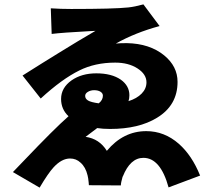

<svg xmlns="http://www.w3.org/2000/svg" viewBox="-20 -808 980 877"><path d="M161 49 39 -22Q54 -37 88 -73Q229 -221 293 -277Q259 -309 259 -356Q259 -407 307 -441Q353 -473 420 -473Q490 -473 532 -444Q571 -416 571 -373Q571 -358 567 -346Q605 -358 627 -380.5Q649 -403 649 -432Q649 -469 608 -495.5Q567 -522 506 -522Q414 -522 342 -486Q263 -447 166 -358L83 -463Q181 -525 248 -566Q335 -620 416 -667Q410 -667 394 -666Q264 -659 216 -653L212 -770Q257 -767 305 -767Q500 -767 566 -774Q595 -777 635 -788L709 -689Q598 -659 509 -609Q526 -611 559 -611Q664 -609 730 -555Q791 -505 791 -434Q791 -327 697 -270Q614 -219 483 -219Q449 -219 424 -223L371 -183Q434 -174 468 -119Q543 -209 648 -209Q731 -209 797 -151Q857 -98 894 -6L750 48Q713 -87 635 -87Q575 -87 541 -2L540 -1Q532 27 532 39L386 38Q386 33 385 25Q383 4 380 -7Q371 -45 348 -65Q328 -84 300 -84Q262 -84 225 -44Q200 -17 161 49ZM431 -336Q450 -351 450 -371Q450 -382 439 -389Q428 -396 410 -396Q394 -396 381.5 -388.5Q369 -381 369 -370Q369 -357 382 -349Q395 -341 431 -336Z"/></svg>

Font: GenSekiGothic TW H
Style: Regular
Weight: 900
Version: Version 1.501;PS 1;hotconv 16.6.51;makeotf.lib2.5.65220